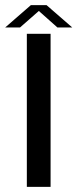

<svg xmlns="http://www.w3.org/2000/svg" viewBox="-51 -724 300 744"><path d="M53 0H145V-593H53ZM-31 -617.5H26.5L99.5 -681.5L171.5 -617.5H229L129.5 -704H68.5Z"/></svg>

Font: Anybody
Style: Regular
Weight: 400
Designer: Tyler Finck
Foundry: Etcetera Type Company
Version: Version 1.110